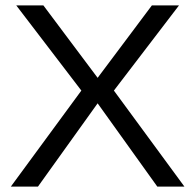

<svg xmlns="http://www.w3.org/2000/svg" viewBox="-20 -688 720 708"><path d="M400 -354 660 0H560L340 -307L120 0H20L280 -354L40 -668H140L340 -401L540 -668H640Z"/></svg>

Font: Madhuban Light
Style: Regular
Weight: 300
Designer: jaikishan Patel
Foundry: MagicType
Version: Version 1.000